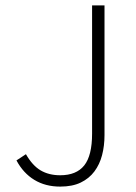

<svg xmlns="http://www.w3.org/2000/svg" viewBox="-20 -679 502 711"><path d="M203 12Q148 12 107 -13Q66 -38 41 -85L76 -108Q100 -66 130.5 -48Q161 -30 203 -30Q263 -30 292 -66.5Q321 -103 321 -184V-659H367V-179Q367 -139 358 -104.5Q349 -70 329.5 -44Q310 -18 279 -3Q248 12 203 12Z"/></svg>

Font: TypoPRO Source Sans Pro
Style: Regular
Weight: 300
Designer: Paul D. Hunt
Foundry: Adobe Systems Incorporated
Version: Version 2.020;PS 2.000;hotconv 1.0.86;makeotf.lib2.5.63406